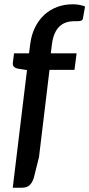

<svg xmlns="http://www.w3.org/2000/svg" viewBox="-20 -752 417 896"><path d="M211 -426 162 -19 137.5 79Q130.5 100.5 118 112.2Q105.5 124 82.5 124H39.5L106 -425L61.5 -432Q51 -434.5 44.8 -440.8Q38.5 -447 40 -459.5L45.5 -503H115.5L121 -546Q126.5 -589.5 143.5 -624Q160.5 -658.5 186.5 -682.5Q212.5 -706.5 246.2 -719.2Q280 -732 319 -732Q350 -732 377 -722L367 -666Q366 -660.5 362.5 -657.8Q359 -655 353.2 -654Q347.5 -653 340.5 -653Q333.5 -653 326 -653Q305 -653 287.8 -647Q270.5 -641 257 -628Q243.5 -615 234.5 -594Q225.5 -573 222 -542.5L217 -503H337.5L327.5 -426Z"/></svg>

Font: Lato SemiBold
Style: Italic
Weight: 600
Italic angle: -7°
Designer: Lukasz Dziedzic with Adam Twardoch and Botio Nikoltchev
Foundry: tyPoland Lukasz Dziedzic
Version: Version 2.015; 2015-08-06; http://www.latofonts.com/